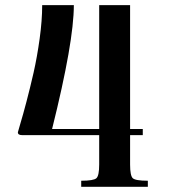

<svg xmlns="http://www.w3.org/2000/svg" viewBox="-20 -720 651 740"><path d="M48.8 -210Q48.8 -211.9 58.6 -244.1Q68.4 -276.4 82 -328.1Q95.7 -379.9 109.4 -439.9Q123 -500 132.8 -570.8Q142.6 -641.6 142.6 -700.2H264.6Q264.6 -558.6 180.7 -222.7H362.3V-700.2H481.4V-222.7H530.3V-199.2H481.4V-85.9Q481.4 -43 491.7 -33.2Q502 -23.4 549.8 -23.4V0H293V-23.4Q340.8 -23.4 351.6 -33.2Q362.3 -43 362.3 -85.9V-199.2H65.4Q48.8 -199.2 48.8 -210Z"/></svg>

Font: TriodPostnaja
Style: Medium
Weight: 500
Version: 20110805